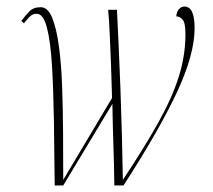

<svg xmlns="http://www.w3.org/2000/svg" viewBox="-20 -566 649 586"><path d="M147 0Q146 -106 144.5 -200.5Q143 -295 138.5 -368Q134 -441 123 -482.5Q112 -524 92 -524Q79 -524 70.5 -515Q62 -506 53 -495L45 -502Q57 -518 69.5 -531Q82 -544 104 -544Q126 -544 139 -512.5Q152 -481 159.5 -427Q167 -373 169.5 -304.5Q172 -236 172.5 -162Q173 -88 173 -17L322 -267Q321 -312 319 -363Q317 -414 315 -460.5Q313 -507 310 -536H337Q339 -491 342 -429.5Q345 -368 347.5 -297.5Q350 -227 352 -155Q354 -83 355 -17Q422 -118 464 -193.5Q506 -269 526 -333Q546 -397 546 -462Q546 -496 537.5 -506Q529 -516 518 -516Q519 -530 526 -538Q533 -546 543 -546Q574 -546 574 -480Q574 -401 521 -286.5Q468 -172 357 0H329Q328 -70 326 -127.5Q324 -185 323 -249L173 0Z"/></svg>

Font: Noto Serif Display ExtraCondensed Thin
Style: Italic
Weight: 100
Width: 2
Italic angle: -12°
Designer: Monotype Design Team
Foundry: Monotype Imaging Inc.
Version: Version 2.009